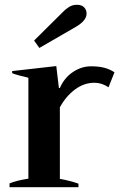

<svg xmlns="http://www.w3.org/2000/svg" viewBox="-20 -785 514 805"><path d="M123 -615 243 -734Q252 -744 267.5 -754.5Q283 -765 302 -765Q323 -765 333 -754Q343 -743 343 -728Q343 -699 299 -673L145 -584ZM20 -16Q48 -28 99 -36V-459Q55 -469 31 -478V-487L216 -508L227 -416H231Q249 -458 285 -482.5Q321 -507 362 -507Q392 -507 415 -501.5Q438 -496 460 -482L435 -419Q407 -438 376 -438Q332 -438 294 -409.5Q256 -381 231 -335V-35Q272 -28 309 -15V0H20Z"/></svg>

Font: Trirong SemiBold
Style: Regular
Weight: 600
Designer: Katatrad Team
Foundry: CadsonDemak
Version: Version 1.000